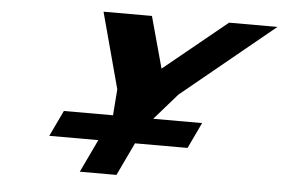

<svg xmlns="http://www.w3.org/2000/svg" viewBox="-55 -903 1439 981"><g transform="rotate(5 664.5 -412.5)"><path d="M216.3 -169H467.9L387.6 0H575.6L655.9 -169H925.4L988.6 -302H738L738.5 -303L854.9 -436L1329.3 -825H1081L757.7 -561L685.5 -825H437.2L541.7 -436L531.7 -303L531.2 -302H279.5Z"/></g></svg>

Font: Hussar
Style: BdSuprExtOblFive
Weight: 700
Foundry: Cannot Into Space Fonts
Version: Version 2.00